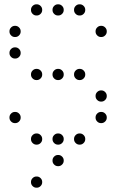

<svg xmlns="http://www.w3.org/2000/svg" viewBox="-20 -696 640 892"><path d="M149 -676Q139 -676 131.5 -668.5Q124 -661 124 -651V-649Q124 -639 131.5 -631.5Q139 -624 149 -624H151Q161 -624 168.5 -631.5Q176 -639 176 -649V-651Q176 -661 168.5 -668.5Q161 -676 151 -676ZM249 -676Q239 -676 231.5 -668.5Q224 -661 224 -651V-649Q224 -639 231.5 -631.5Q239 -624 249 -624H251Q261 -624 268.5 -631.5Q276 -639 276 -649V-651Q276 -661 268.5 -668.5Q261 -676 251 -676ZM349 -676Q339 -676 331.5 -668.5Q324 -661 324 -651V-649Q324 -639 331.5 -631.5Q339 -624 349 -624H351Q361 -624 368.5 -631.5Q376 -639 376 -649V-651Q376 -661 368.5 -668.5Q361 -676 351 -676ZM49 -576Q39 -576 31.5 -568.5Q24 -561 24 -551V-549Q24 -539 31.5 -531.5Q39 -524 49 -524H51Q61 -524 68.5 -531.5Q76 -539 76 -549V-551Q76 -561 68.5 -568.5Q61 -576 51 -576ZM449 -576Q439 -576 431.5 -568.5Q424 -561 424 -551V-549Q424 -539 431.5 -531.5Q439 -524 449 -524H451Q461 -524 468.5 -531.5Q476 -539 476 -549V-551Q476 -561 468.5 -568.5Q461 -576 451 -576ZM49 -476Q39 -476 31.5 -468.5Q24 -461 24 -451V-449Q24 -439 31.5 -431.5Q39 -424 49 -424H51Q61 -424 68.5 -431.5Q76 -439 76 -449V-451Q76 -461 68.5 -468.5Q61 -476 51 -476ZM149 -376Q139 -376 131.5 -368.5Q124 -361 124 -351V-349Q124 -339 131.5 -331.5Q139 -324 149 -324H151Q161 -324 168.5 -331.5Q176 -339 176 -349V-351Q176 -361 168.5 -368.5Q161 -376 151 -376ZM249 -376Q239 -376 231.5 -368.5Q224 -361 224 -351V-349Q224 -339 231.5 -331.5Q239 -324 249 -324H251Q261 -324 268.5 -331.5Q276 -339 276 -349V-351Q276 -361 268.5 -368.5Q261 -376 251 -376ZM349 -376Q339 -376 331.5 -368.5Q324 -361 324 -351V-349Q324 -339 331.5 -331.5Q339 -324 349 -324H351Q361 -324 368.5 -331.5Q376 -339 376 -349V-351Q376 -361 368.5 -368.5Q361 -376 351 -376ZM449 -276Q439 -276 431.5 -268.5Q424 -261 424 -251V-249Q424 -239 431.5 -231.5Q439 -224 449 -224H451Q461 -224 468.5 -231.5Q476 -239 476 -249V-251Q476 -261 468.5 -268.5Q461 -276 451 -276ZM49 -176Q39 -176 31.5 -168.5Q24 -161 24 -151V-149Q24 -139 31.5 -131.5Q39 -124 49 -124H51Q61 -124 68.5 -131.5Q76 -139 76 -149V-151Q76 -161 68.5 -168.5Q61 -176 51 -176ZM449 -176Q439 -176 431.5 -168.5Q424 -161 424 -151V-149Q424 -139 431.5 -131.5Q439 -124 449 -124H451Q461 -124 468.5 -131.5Q476 -139 476 -149V-151Q476 -161 468.5 -168.5Q461 -176 451 -176ZM149 -76Q139 -76 131.5 -68.5Q124 -61 124 -51V-49Q124 -39 131.5 -31.5Q139 -24 149 -24H151Q161 -24 168.5 -31.5Q176 -39 176 -49V-51Q176 -61 168.5 -68.5Q161 -76 151 -76ZM249 -76Q239 -76 231.5 -68.5Q224 -61 224 -51V-49Q224 -39 231.5 -31.5Q239 -24 249 -24H251Q261 -24 268.5 -31.5Q276 -39 276 -49V-51Q276 -61 268.5 -68.5Q261 -76 251 -76ZM349 -76Q339 -76 331.5 -68.5Q324 -61 324 -51V-49Q324 -39 331.5 -31.5Q339 -24 349 -24H351Q361 -24 368.5 -31.5Q376 -39 376 -49V-51Q376 -61 368.5 -68.5Q361 -76 351 -76ZM249 24Q239 24 231.5 31.5Q224 39 224 49V51Q224 61 231.5 68.5Q239 76 249 76H251Q261 76 268.5 68.5Q276 61 276 51V49Q276 39 268.5 31.5Q261 24 251 24ZM149 124Q139 124 131.5 131.5Q124 139 124 149V151Q124 161 131.5 168.5Q139 176 149 176H151Q161 176 168.5 168.5Q176 161 176 151V149Q176 139 168.5 131.5Q161 124 151 124Z"/></svg>

Font: Doto Rounded
Style: Regular
Weight: 400
Monospace: yes
Version: Version 1.000